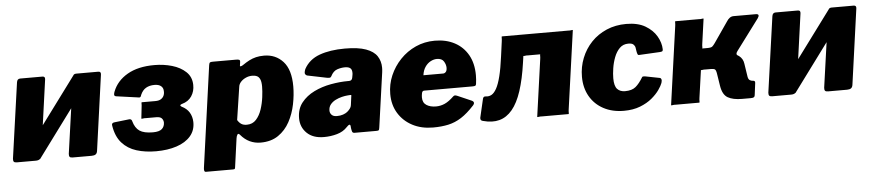

<svg xmlns="http://www.w3.org/2000/svg" viewBox="-42 -800 5551 1223"><g transform="rotate(-5 2733.5 -188.0)"><path d="M264 -510 197 -29Q193 0 160 0H39Q24 0 19.5 -6Q15 -12 16 -25L84 -507Q87 -530 106 -530H249Q267 -530 264 -510ZM621 -510 554 -29Q552 -13 543 -6.5Q534 0 517 0H396Q381 0 376.5 -6Q372 -12 373 -25L441 -507Q444 -530 463 -530H606Q624 -530 621 -510ZM446 -521 520 -457 188 -8 114 -73Z M929 7Q860 7 804 -10.5Q748 -28 711.5 -69Q675 -110 664 -180Q660 -198 681 -200L777 -211Q791 -211 794 -196Q806 -153 834 -134Q862 -115 919 -115Q960 -115 977 -130.5Q994 -146 994 -172Q993 -188 983 -198.5Q973 -209 948 -209H885Q871 -210 862.5 -208Q854 -206 853 -209L861 -281Q863 -295 862.5 -303.5Q862 -312 865 -312H952Q973 -312 986 -319.5Q999 -327 1005.5 -340Q1012 -353 1011 -370Q1011 -391 996.5 -403Q982 -415 955 -415Q923 -415 900.5 -402Q878 -389 865 -359Q861 -341 849 -344L706 -364Q693 -366 693.5 -376Q694 -386 698 -395Q724 -462 792 -501.5Q860 -541 965 -541Q1024 -541 1077.5 -525.5Q1131 -510 1165.5 -477.5Q1200 -445 1201 -394Q1202 -353 1181 -321.5Q1160 -290 1119 -279Q1110 -277 1108 -272Q1106 -267 1115 -262Q1148 -246 1164 -219.5Q1180 -193 1181 -158Q1182 -105 1150 -68Q1118 -31 1060.5 -12Q1003 7 929 7Z M1233 165Q1225 165 1223 156.5Q1221 148 1223 137L1313 -510Q1315 -523 1319 -526.5Q1323 -530 1339 -530H1487Q1501 -530 1507 -527Q1513 -524 1511 -511L1508 -490Q1507 -484 1514 -485.5Q1521 -487 1528 -492Q1551 -508 1571.5 -518.5Q1592 -529 1614.5 -534.5Q1637 -540 1666 -540Q1740 -540 1787.5 -488Q1835 -436 1835 -329Q1835 -274 1823 -214.5Q1811 -155 1783.5 -104Q1756 -53 1710 -21.5Q1664 10 1597 10Q1560 10 1528 -5Q1496 -20 1470 -51Q1460 -63 1454 -54Q1448 -45 1446 -30L1421 151Q1420 161 1417 163Q1414 165 1405 165H1233ZM1519 -111Q1556 -111 1579 -136.5Q1602 -162 1614.5 -200Q1627 -238 1632 -277.5Q1637 -317 1637 -345Q1637 -375 1630 -391Q1623 -407 1610.5 -413Q1598 -419 1579 -419Q1558 -419 1538.5 -410Q1519 -401 1506.5 -387Q1494 -373 1492 -357L1460 -146Q1471 -128 1484.5 -119.5Q1498 -111 1519 -111Z M2151 -40Q2126 -13 2086 -1.5Q2046 10 2002 10Q1932 10 1893 -28Q1854 -66 1854 -123Q1854 -182 1885.5 -222Q1917 -262 1967 -286.5Q2017 -311 2075 -321.5Q2133 -332 2185 -332H2192Q2211 -332 2214 -352L2217 -369Q2218 -373 2218 -376.5Q2218 -380 2218 -383Q2218 -403 2207 -412Q2196 -421 2173 -421Q2149 -421 2123.5 -412.5Q2098 -404 2082 -372Q2079 -366 2074 -364Q2069 -362 2056 -364L1929 -390Q1921 -392 1916.5 -400.5Q1912 -409 1921 -432Q1953 -491 2020.5 -515.5Q2088 -540 2183 -540Q2268 -540 2317.5 -522Q2367 -504 2388 -472Q2409 -440 2409 -398Q2409 -391 2408.5 -384Q2408 -377 2407 -369L2358 -21Q2356 -6 2353 -3Q2350 0 2336 0H2199Q2186 0 2183 -9Q2180 -18 2178 -32L2177 -44Q2175 -66 2151 -40ZM2197 -230Q2199 -239 2198 -241Q2197 -243 2188 -242L2174 -241Q2159 -240 2138 -235Q2117 -230 2097 -220Q2077 -210 2064 -194Q2051 -178 2051 -155Q2051 -139 2062 -127.5Q2073 -116 2095 -116Q2118 -116 2135 -122Q2152 -128 2162 -136Q2172 -144 2180.5 -155Q2189 -166 2190 -177Z M2700 10Q2625 10 2568 -20Q2511 -50 2478.5 -103Q2446 -156 2446 -226Q2446 -288 2470 -344Q2494 -400 2536.5 -444.5Q2579 -489 2635.5 -514.5Q2692 -540 2758 -540Q2830 -540 2884.5 -511Q2939 -482 2969.5 -428Q3000 -374 3000 -298Q3000 -285 2999 -271Q2998 -257 2996 -243Q2995 -234 2990 -231.5Q2985 -229 2972 -229H2663Q2651 -229 2648 -214Q2645 -199 2645 -187Q2645 -153 2669 -137.5Q2693 -122 2730 -122Q2759 -122 2786 -134Q2813 -146 2844 -176Q2850 -182 2856.5 -181.5Q2863 -181 2872 -177L2957 -140Q2983 -129 2965 -108Q2921 -60 2881 -34.5Q2841 -9 2797.5 0.5Q2754 10 2700 10ZM2793 -327Q2803 -327 2810.5 -335.5Q2818 -344 2818 -362Q2818 -382 2805.5 -402.5Q2793 -423 2761 -423Q2741 -423 2720.5 -412Q2700 -401 2685.5 -379.5Q2671 -358 2667 -327Z M3020 -4Q3002 -7 3004 -25L3031 -141Q3034 -161 3051 -158Q3071 -155 3088 -164.5Q3105 -174 3120 -201Q3135 -228 3147.5 -277.5Q3160 -327 3170 -403L3183 -499Q3185 -513 3184.5 -521.5Q3184 -530 3187 -530H3609Q3623 -529 3631 -531Q3639 -533 3640 -530L3570 -31Q3568 -18 3568.5 -9Q3569 0 3566 0H3397Q3384 -1 3375.5 1Q3367 3 3366 0L3417 -364Q3419 -378 3418.5 -386.5Q3418 -395 3421 -395H3343Q3330 -396 3321.5 -394Q3313 -392 3312 -395L3306 -353Q3291 -247 3266.5 -172.5Q3242 -98 3206.5 -55.5Q3171 -13 3124.5 -0.5Q3078 12 3020 -4Z M3982 -540Q4056 -540 4103.5 -512Q4151 -484 4175 -442.5Q4199 -401 4200 -359Q4200 -350 4196.5 -347Q4193 -344 4180 -343L4048 -336Q4040 -335 4037 -342.5Q4034 -350 4032 -362Q4031 -373 4028.5 -385Q4026 -397 4016.5 -405.5Q4007 -414 3985 -414Q3951 -414 3929 -392Q3907 -370 3894 -336Q3881 -302 3875.5 -266Q3870 -230 3870 -202Q3870 -153 3888 -133.5Q3906 -114 3938 -114Q3982 -114 4006 -134Q4030 -154 4054 -194Q4057 -199 4072 -197L4164 -179Q4172 -178 4175 -169.5Q4178 -161 4173 -146Q4167 -129 4149 -103Q4131 -77 4100 -51Q4069 -25 4024 -7.5Q3979 10 3920 10Q3846 10 3790 -20Q3734 -50 3703 -104Q3672 -158 3672 -229Q3672 -292 3694.5 -348.5Q3717 -405 3758 -448Q3799 -491 3856 -515.5Q3913 -540 3982 -540Z M4222 0 4292 -499Q4294 -513 4293.5 -521.5Q4293 -530 4296 -530H4445Q4459 -529 4467 -531Q4475 -533 4476 -530L4454 -373Q4452 -360 4452.5 -351Q4453 -342 4450 -342H4525L4606 -297Q4655 -293 4680.5 -273.5Q4706 -254 4710 -222L4723 -137Q4726 -120 4736 -114.5Q4746 -109 4755 -109Q4770 -109 4768 -94L4758 -16Q4757 -7 4751 -3.5Q4745 0 4730 0H4676Q4618 0 4585 -19Q4552 -38 4543 -96L4532 -166Q4528 -197 4520 -202Q4512 -207 4496 -207H4462Q4449 -208 4440.5 -206Q4432 -204 4431 -207L4406 -31Q4404 -18 4404.5 -9Q4405 0 4402 0H4253Q4240 -1 4231.5 1Q4223 3 4222 0ZM4484 -262 4483 -342Q4508 -342 4515.5 -348.5Q4523 -355 4533 -369L4624 -501Q4632 -514 4643 -522Q4654 -530 4668 -530H4810Q4824 -530 4826.5 -523Q4829 -516 4820 -503L4673 -306Q4659 -287 4671 -279Z M5094 -510 5027 -29Q5023 0 4990 0H4869Q4854 0 4849.5 -6Q4845 -12 4846 -25L4914 -507Q4917 -530 4936 -530H5079Q5097 -530 5094 -510ZM5451 -510 5384 -29Q5382 -13 5373 -6.5Q5364 0 5347 0H5226Q5211 0 5206.5 -6Q5202 -12 5203 -25L5271 -507Q5274 -530 5293 -530H5436Q5454 -530 5451 -510ZM5276 -521 5350 -457 5018 -8 4944 -73Z"/></g></svg>

Font: Libre Franklin Black
Style: Italic
Weight: 900
Italic angle: -8°
Designer: Pablo Impallari, Rodrigo Fuenzalida, Nhung Nguyen
Foundry: Impallari Type
Version: Version 3.000